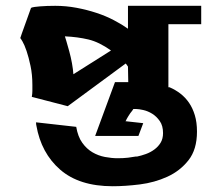

<svg xmlns="http://www.w3.org/2000/svg" viewBox="-20 -564 715 663"><path d="M561.5 -262.7H565.4Q585.9 -253.9 603 -240.7Q620.1 -227.5 632.8 -209Q645.5 -190.4 652.8 -166Q660.2 -141.6 660.2 -109.4Q660.2 -47.9 630.9 -10.7Q601.6 26.4 557.6 46.4Q513.7 66.4 462.9 72.8Q412.1 79.1 369.1 79.1Q253.9 79.1 188 22Q122.1 -35.2 105.5 -130.9Q104.5 -133.8 104.5 -141.6L243.2 -126Q249 -91.8 264.2 -70.8Q279.3 -49.8 299.3 -38.1Q319.3 -26.4 342.3 -22Q365.2 -17.6 386.7 -17.6Q406.2 -17.6 422.4 -19.5Q438.5 -21.5 448.2 -23.4H453.1Q467.8 -26.4 483.9 -32.2Q500 -38.1 513.2 -47.9Q526.4 -57.6 534.7 -71.3Q543 -85 543 -104.5Q543 -129.9 531.7 -146Q520.5 -162.1 505.4 -171.4Q490.2 -180.7 474.6 -184.1Q459 -187.5 451.2 -187.5H440.4L436.5 -181.6Q429.7 -173.8 422.4 -161.6Q415 -149.4 415 -147.5L413.1 -145.5L474.6 -138.7L458 -94.7H308.6L377 -280.3H422.9L421.9 -334Q419.9 -336.9 418 -339.8Q416 -342.8 414.1 -344.7L213.9 -197.3L89.8 -229.5Q91.8 -240.2 91.8 -250.5Q91.8 -260.7 91.8 -270.5Q91.8 -306.6 85.4 -336.4Q79.1 -366.2 71.8 -387.7Q64.5 -409.2 57.6 -420.9Q50.8 -432.6 49.8 -432.6L50.8 -434.6Q51.8 -436.5 52.7 -440.4Q53.7 -444.3 55.7 -449.2L86.9 -536.1L89.8 -538.1Q94.7 -540 118.2 -542Q141.6 -543.9 170.9 -543.9Q208 -543.9 244.1 -537.1Q280.3 -530.3 313 -519.5Q345.7 -508.8 373.5 -494.1Q401.4 -479.5 421.9 -464.8V-543.9H674.8V-480.5H561.5ZM363.3 -389.6Q322.3 -418.9 285.2 -427.7Q248 -436.5 204.1 -438.5Q205.1 -435.5 209.5 -420.9Q213.9 -406.2 219.2 -386.7Q224.6 -367.2 228.5 -345.7Q232.4 -324.2 233.4 -307.6Z"/></svg>

Font: Shorif Bongobondhu ANSI V2
Style: Regular
Weight: 400
Designer: Shorif Uddin Shishir, Shorif art & Design, e-mail : shorifart@gmail.com, facebook : Shorif2001
Foundry: Lipighor Font Foundry
Version: Designed By Shorif Uddin Shishir | Build By Niladri Shekhar 